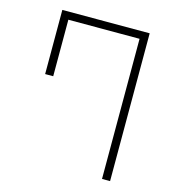

<svg xmlns="http://www.w3.org/2000/svg" viewBox="-107 -805 821 896"><g transform="rotate(15 304.0 -357.0)"><path d="M467 0H506V-714H84V-404H123V-677H467Z"/></g></svg>

Font: Noto Sans Georgian ExtraLight
Style: Regular
Weight: 200
Designer: Monotype Design Team, Akaki Razmadze
Foundry: Google LLC
Version: Version 2.005